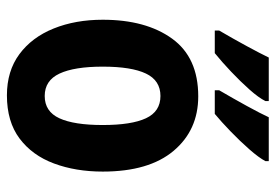

<svg xmlns="http://www.w3.org/2000/svg" viewBox="-144 -662 816 569"><g transform="rotate(90 264.5 -378.0)"><path d="M489 -274Q489 -194 465 -129.5Q441 -65 391 -27.5Q341 10 263 10Q191 10 141 -27Q91 -64 65 -128.5Q39 -193 39 -274Q39 -402 95 -479.5Q151 -557 266 -557Q366 -557 427.5 -484Q489 -411 489 -274ZM178 -274Q178 -190 198.5 -146Q219 -102 265 -102Q311 -102 331 -145.5Q351 -189 351 -274Q351 -359 331 -402Q311 -445 265 -445Q219 -445 198.5 -402Q178 -359 178 -274ZM458 -756Q448 -737 423.5 -709Q399 -681 370 -653Q341 -625 318 -606H248V-619Q272 -660 294.5 -701Q317 -742 328 -766H458ZM280 -756Q270 -736 246 -709Q222 -682 193 -654.5Q164 -627 138 -606H71V-619Q95 -660 117 -700.5Q139 -741 151 -766H280Z"/></g></svg>

Font: Noto Sans Myanmar UI Condensed
Style: Bold
Weight: 700
Width: 3
Designer: Monotype Design Team
Foundry: Monotype Imaging Inc.
Version: Version 2.103; ttfautohint (v1.8.4.7-5d5b)